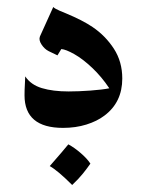

<svg xmlns="http://www.w3.org/2000/svg" viewBox="-20 -357 429 548"><path d="M329 -133Q329 -65 278 -27Q257 -11 226.5 -1.5Q196 8 160 8Q50 8 50 -85Q50 -100 51 -116.5Q52 -133 52 -139Q68 -115 99.5 -105.5Q131 -96 176 -96Q204 -96 238 -98.5Q272 -101 292 -105Q270 -138 243 -163.5Q216 -189 192 -202.5Q168 -216 155 -217L144 -199L119 -211Q107 -217 98.5 -230Q90 -243 94 -253L132 -337Q137 -332 150 -326.5Q163 -321 168 -319Q216 -299 244 -280Q281 -255 305 -218Q329 -181 329 -133ZM238 110Q229 123 217 138Q205 153 186 171Q145 130 122 117Q164 69 175 55Q192 64 210.5 80Q229 96 238 110Z"/></svg>

Font: Katibeh
Style: Regular
Weight: 400
Designer: Arabic design by Kourosh Beigpour, Latin design by Eduardo Tunni, engineering by Lasse Fister
Version: Version 1.000